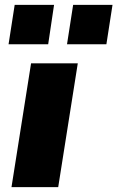

<svg xmlns="http://www.w3.org/2000/svg" viewBox="-20 -765 480 785"><path d="M27 0 107 -506H298L218 0ZM254 -584 279 -745H440L415 -584ZM15 -584 40 -745H201L177 -584Z"/></svg>

Font: Nunito Sans 7pt Black
Style: Italic
Weight: 900
Italic angle: -9°
Version: Version 3.101;gftools[0.9.27]